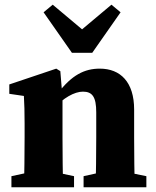

<svg xmlns="http://www.w3.org/2000/svg" viewBox="-20 -787 656 807"><path d="M28 0H291.2V-46.5L197 -66.5H120.7L28 -46.5V0ZM80.4 0H245.7C243.7 -45 242.7 -148 242.7 -210V-376.9L233.6 -487.8L216.5 -498.5L19.1 -432.1V-392.7L80.4 -383.7C82.4 -343.7 83.4 -322.8 83.4 -267.8V-210C83.4 -148 82.4 -45 80.4 0ZM331.3 0H595.2V-46.5L497.4 -66.5H421.8L331.3 -46.5V0ZM381.5 0H546.8C544.8 -45 543.8 -146 543.8 -210V-326.5C543.8 -441.9 486.3 -498.5 399.5 -498.5C335.1 -498.5 281.8 -471.9 223 -394.8H200.8L204.4 -328.5C244.8 -375.4 293.1 -401.8 328.6 -401.8C368.4 -401.8 384.5 -379.1 384.5 -314.9V-210C384.5 -146 383.5 -45 381.5 0ZM201.6 -767.3 163.2 -735.3 282.2 -565.2H367.8L486.8 -735.3L448.4 -767.3L281.5 -627.2H368.4L201.6 -767.3Z"/></svg>

Font: Source Serif Variable
Style: Regular
Weight: 389
Designer: Frank Grießhammer
Foundry: Adobe Systems Incorporated
Version: Version 3.001;hotconv 1.0.111;makeotfexe 2.5.65597